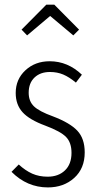

<svg xmlns="http://www.w3.org/2000/svg" viewBox="-20 -799 425 830"><path d="M97.2 -646 73.2 -670.9 180.2 -778.8H214.8L321.8 -670.9L296.9 -646L196.8 -730ZM194.8 -534.2Q272.9 -534.2 334 -476.1L308.1 -441.9Q279.3 -465.8 253.4 -476.8Q227.5 -487.8 195.8 -487.8Q154.3 -487.8 129.2 -463.9Q104 -439.9 104 -397.9Q104 -361.3 126.7 -339.4Q149.4 -317.4 209 -295.9Q282.2 -268.1 314.2 -234.1Q346.2 -200.2 346.2 -140.1Q346.2 -70.8 300.8 -29.8Q255.4 11.2 187 11.2Q97.2 11.2 29.8 -56.2L61 -87.9Q89.8 -61.5 119.4 -48.3Q148.9 -35.2 186 -35.2Q232.4 -35.2 260.7 -62.3Q289.1 -89.4 289.1 -138.2Q289.1 -182.6 265.6 -206.8Q242.2 -231 175.8 -255.9Q106.9 -281.2 77.4 -314Q47.9 -346.7 47.9 -397Q47.9 -456.1 89.8 -495.1Q131.8 -534.2 194.8 -534.2Z"/></svg>

Font: Fira Sans Compressed Light
Style: Regular
Weight: 300
Width: 1
Designer: Carrois Corporate & Edenspiekermann AG
Foundry: Carrois Corporate GbR & Edenspiekermann AG
Version: Version 4.203;PS 004.203;hotconv 1.0.88;makeotf.lib2.5.64775